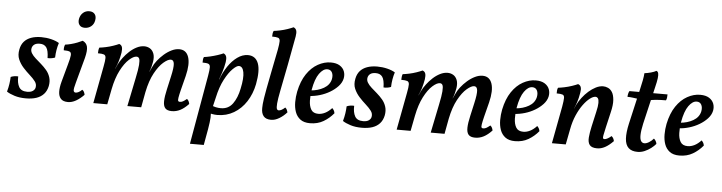

<svg xmlns="http://www.w3.org/2000/svg" viewBox="-53 -965 5512 1466"><g transform="rotate(5 2703.0 -232.5)"><path d="M233 -467Q272 -467 309 -458Q346 -449 370 -434Q353 -382 351 -321Q339 -316 324.5 -313.5Q310 -311 294 -312Q293 -370 276.5 -393Q260 -416 226 -416Q199 -416 184.5 -405.5Q170 -395 166 -378Q161 -357 172.5 -338Q184 -319 204.5 -301Q225 -283 248 -263Q271 -243 290.5 -220Q310 -197 319.5 -167Q329 -137 322 -100Q314 -62 292 -38Q270 -14 236 -2.5Q202 9 155 9Q106 9 68 -3Q30 -15 8 -30Q17 -62 21 -90Q25 -118 26 -144Q52 -155 83 -153Q81 -103 98 -72.5Q115 -42 161 -42Q189 -42 204.5 -53Q220 -64 223 -80Q228 -105 212 -126.5Q196 -148 170 -171Q144 -194 119 -221.5Q94 -249 79.5 -282.5Q65 -316 74 -360Q81 -396 101.5 -419.5Q122 -443 155.5 -455Q189 -467 233 -467Z M478 9Q441 9 423.5 -10Q406 -29 405 -62.5Q404 -96 416 -141L453 -276Q467 -325 469 -347.5Q471 -370 457.5 -376Q444 -382 412 -382Q411 -394 412.5 -405.5Q414 -417 419 -426Q438 -428 463 -434.5Q488 -441 511 -450Q534 -459 550 -467Q579 -454 586 -425Q593 -396 578 -337L526 -145Q512 -96 514.5 -82Q517 -68 531 -68Q540 -68 552.5 -74Q565 -80 579 -94Q588 -89 593 -79Q598 -69 600 -57Q570 -26 539 -8.5Q508 9 478 9ZM556 -567Q528 -567 515 -585Q502 -603 507 -631Q513 -661 533 -678.5Q553 -696 581 -696Q609 -696 623 -678Q637 -660 631 -629Q626 -601 605.5 -584Q585 -567 556 -567Z M1274 9Q1238 9 1223 -8.5Q1208 -26 1209 -62.5Q1210 -99 1223 -155L1245 -253Q1261 -323 1258 -352.5Q1255 -382 1233 -382Q1211 -382 1177 -353Q1143 -324 1111 -265.5Q1079 -207 1061 -118L1039 0H933L978 -220Q992 -286 994.5 -321Q997 -356 991 -369Q985 -382 970 -382Q947 -382 913.5 -352Q880 -322 849.5 -263Q819 -204 802 -118L779 0H672L726 -286Q735 -332 734.5 -352Q734 -372 720 -377Q706 -382 674 -382Q674 -393 675.5 -405Q677 -417 681 -426Q701 -428 729.5 -434Q758 -440 785.5 -449.5Q813 -459 830 -467Q847 -461 852 -445.5Q857 -430 853 -402Q846 -362 837 -333Q828 -304 815 -276H816L832 -311Q844 -335 864 -362Q884 -389 910 -413Q936 -437 965 -451.5Q994 -466 1022 -466Q1046 -466 1065.5 -454.5Q1085 -443 1095 -418Q1105 -393 1099 -354Q1096 -337 1091 -317Q1086 -297 1077 -276H1078L1094 -310Q1105 -336 1126 -363Q1147 -390 1174.5 -414Q1202 -438 1232 -452.5Q1262 -467 1290 -467Q1344 -467 1362 -414Q1380 -361 1357 -268L1329 -158Q1319 -117 1316 -97.5Q1313 -78 1316.5 -72.5Q1320 -67 1329 -67Q1342 -67 1353.5 -73.5Q1365 -80 1382 -94Q1391 -87 1395.5 -77.5Q1400 -68 1402 -57Q1370 -23 1339 -7Q1308 9 1274 9Z M1434 245 1527 -285Q1535 -330 1534.5 -350Q1534 -370 1521 -375.5Q1508 -381 1476 -381Q1476 -393 1477 -404.5Q1478 -416 1483 -424Q1502 -426 1530 -432.5Q1558 -439 1585.5 -448Q1613 -457 1630 -465Q1646 -458 1651 -442.5Q1656 -427 1652 -400Q1649 -381 1644 -361Q1639 -341 1633 -321.5Q1627 -302 1620 -284L1608 -253L1569 -25Q1575 1 1573.5 32.5Q1572 64 1562 123L1540 245ZM1548 -6 1573 -62Q1588 -54 1607 -50Q1626 -46 1645 -46Q1703 -46 1736 -91.5Q1769 -137 1783 -208Q1801 -291 1792.5 -335Q1784 -379 1755 -379Q1738 -379 1708 -349.5Q1678 -320 1648 -263Q1618 -206 1600 -123L1581 -43L1537 -50L1590 -264H1614Q1634 -318 1665 -364.5Q1696 -411 1735.5 -439.5Q1775 -468 1817 -468Q1846 -468 1866 -454Q1886 -440 1896.5 -412.5Q1907 -385 1907 -345Q1907 -305 1897 -252Q1882 -177 1844 -118Q1806 -59 1749 -25.5Q1692 8 1623 8Q1603 8 1582 4Q1561 0 1548 -6Z M2035 9Q1995 9 1977 -13Q1959 -35 1960 -75Q1960 -90 1961.5 -106Q1963 -122 1967 -150Q1971 -178 1980 -225Q1989 -272 2003.5 -346Q2018 -420 2040 -530Q2048 -574 2048 -594.5Q2048 -615 2034 -620Q2020 -625 1988 -625Q1988 -637 1989.5 -648.5Q1991 -660 1996 -669Q2015 -671 2044 -677Q2073 -683 2100.5 -692.5Q2128 -702 2145 -710Q2162 -703 2167 -687Q2172 -671 2167 -642Q2147 -530 2126.5 -424Q2106 -318 2086 -218Q2073 -153 2070.5 -120.5Q2068 -88 2072.5 -78Q2077 -68 2087 -68Q2096 -68 2108 -74Q2120 -80 2135 -94Q2144 -87 2148.5 -77.5Q2153 -68 2155 -59Q2130 -30 2097.5 -10.5Q2065 9 2035 9Z M2333 9Q2286 9 2258.5 -12Q2231 -33 2219 -67Q2207 -101 2207 -142Q2207 -183 2215 -223Q2232 -305 2268.5 -359Q2305 -413 2353.5 -440Q2402 -467 2452 -467Q2495 -467 2521 -450.5Q2547 -434 2556.5 -408Q2566 -382 2560 -353Q2553 -321 2527.5 -293.5Q2502 -266 2466.5 -245Q2431 -224 2390.5 -212Q2350 -200 2312 -198L2315 -241Q2373 -245 2417 -270.5Q2461 -296 2471 -341Q2477 -372 2466 -392.5Q2455 -413 2430 -413Q2398 -413 2368.5 -372Q2339 -331 2324 -246Q2317 -204 2318 -162.5Q2319 -121 2335 -94.5Q2351 -68 2390 -68Q2416 -68 2442 -81Q2468 -94 2493 -121Q2501 -113 2506 -104.5Q2511 -96 2513 -83Q2480 -43 2435.5 -17Q2391 9 2333 9Z M2808 -467Q2847 -467 2884 -458Q2921 -449 2945 -434Q2928 -382 2926 -321Q2914 -316 2899.5 -313.5Q2885 -311 2869 -312Q2868 -370 2851.5 -393Q2835 -416 2801 -416Q2774 -416 2759.5 -405.5Q2745 -395 2741 -378Q2736 -357 2747.5 -338Q2759 -319 2779.5 -301Q2800 -283 2823 -263Q2846 -243 2865.5 -220Q2885 -197 2894.5 -167Q2904 -137 2897 -100Q2889 -62 2867 -38Q2845 -14 2811 -2.5Q2777 9 2730 9Q2681 9 2643 -3Q2605 -15 2583 -30Q2592 -62 2596 -90Q2600 -118 2601 -144Q2627 -155 2658 -153Q2656 -103 2673 -72.5Q2690 -42 2736 -42Q2764 -42 2779.5 -53Q2795 -64 2798 -80Q2803 -105 2787 -126.5Q2771 -148 2745 -171Q2719 -194 2694 -221.5Q2669 -249 2654.5 -282.5Q2640 -316 2649 -360Q2656 -396 2676.5 -419.5Q2697 -443 2730.5 -455Q2764 -467 2808 -467Z M3599 9Q3563 9 3548 -8.5Q3533 -26 3534 -62.5Q3535 -99 3548 -155L3570 -253Q3586 -323 3583 -352.5Q3580 -382 3558 -382Q3536 -382 3502 -353Q3468 -324 3436 -265.5Q3404 -207 3386 -118L3364 0H3258L3303 -220Q3317 -286 3319.5 -321Q3322 -356 3316 -369Q3310 -382 3295 -382Q3272 -382 3238.5 -352Q3205 -322 3174.5 -263Q3144 -204 3127 -118L3104 0H2997L3051 -286Q3060 -332 3059.5 -352Q3059 -372 3045 -377Q3031 -382 2999 -382Q2999 -393 3000.5 -405Q3002 -417 3006 -426Q3026 -428 3054.5 -434Q3083 -440 3110.5 -449.5Q3138 -459 3155 -467Q3172 -461 3177 -445.5Q3182 -430 3178 -402Q3171 -362 3162 -333Q3153 -304 3140 -276H3141L3157 -311Q3169 -335 3189 -362Q3209 -389 3235 -413Q3261 -437 3290 -451.5Q3319 -466 3347 -466Q3371 -466 3390.5 -454.5Q3410 -443 3420 -418Q3430 -393 3424 -354Q3421 -337 3416 -317Q3411 -297 3402 -276H3403L3419 -310Q3430 -336 3451 -363Q3472 -390 3499.5 -414Q3527 -438 3557 -452.5Q3587 -467 3615 -467Q3669 -467 3687 -414Q3705 -361 3682 -268L3654 -158Q3644 -117 3641 -97.5Q3638 -78 3641.5 -72.5Q3645 -67 3654 -67Q3667 -67 3678.5 -73.5Q3690 -80 3707 -94Q3716 -87 3720.5 -77.5Q3725 -68 3727 -57Q3695 -23 3664 -7Q3633 9 3599 9Z M3904 9Q3857 9 3829.5 -12Q3802 -33 3790 -67Q3778 -101 3778 -142Q3778 -183 3786 -223Q3803 -305 3839.5 -359Q3876 -413 3924.5 -440Q3973 -467 4023 -467Q4066 -467 4092 -450.5Q4118 -434 4127.5 -408Q4137 -382 4131 -353Q4124 -321 4098.5 -293.5Q4073 -266 4037.5 -245Q4002 -224 3961.5 -212Q3921 -200 3883 -198L3886 -241Q3944 -245 3988 -270.5Q4032 -296 4042 -341Q4048 -372 4037 -392.5Q4026 -413 4001 -413Q3969 -413 3939.5 -372Q3910 -331 3895 -246Q3888 -204 3889 -162.5Q3890 -121 3906 -94.5Q3922 -68 3961 -68Q3987 -68 4013 -81Q4039 -94 4064 -121Q4072 -113 4077 -104.5Q4082 -96 4084 -83Q4051 -43 4006.5 -17Q3962 9 3904 9Z M4187 0 4241 -286Q4249 -332 4249 -352Q4249 -372 4235.5 -377Q4222 -382 4190 -382Q4190 -394 4191 -406Q4192 -418 4197 -426Q4216 -428 4245 -434Q4274 -440 4302 -449.5Q4330 -459 4347 -467Q4364 -461 4369 -445Q4374 -429 4369 -402Q4362 -361 4353 -333Q4344 -305 4332 -278L4316 -118L4293 0ZM4540 -467Q4558 -467 4577 -458.5Q4596 -450 4609 -429Q4622 -408 4625 -370Q4628 -332 4614 -274L4587 -158Q4577 -114 4573.5 -95Q4570 -76 4573 -71Q4576 -66 4584 -66Q4594 -66 4609 -74.5Q4624 -83 4636 -94Q4645 -87 4650 -77.5Q4655 -68 4657 -57Q4624 -23 4594 -7Q4564 9 4534 9Q4492 9 4476.5 -11Q4461 -31 4464 -68.5Q4467 -106 4478 -155L4503 -266Q4514 -312 4514 -337.5Q4514 -363 4506.5 -372.5Q4499 -382 4488 -382Q4470 -382 4445.5 -363.5Q4421 -345 4395.5 -310.5Q4370 -276 4348.5 -227Q4327 -178 4316 -118L4309 -228L4348 -311Q4361 -337 4382 -364.5Q4403 -392 4429 -415Q4455 -438 4483.5 -452.5Q4512 -467 4540 -467Z M4844 9Q4798 9 4774 -14Q4750 -37 4747 -83.5Q4744 -130 4760 -201L4819 -458Q4830 -504 4836.5 -538.5Q4843 -573 4844 -594Q4868 -597 4893.5 -604Q4919 -611 4934 -620Q4945 -616 4948.5 -603.5Q4952 -591 4949 -565Q4946 -539 4934 -491L4868 -209Q4856 -154 4855.5 -121.5Q4855 -89 4864.5 -75Q4874 -61 4890 -61Q4906 -61 4925.5 -73Q4945 -85 4960 -103Q4968 -97 4974.5 -86Q4981 -75 4982 -64Q4968 -47 4945.5 -30Q4923 -13 4897 -2Q4871 9 4844 9ZM4817 -394Q4796 -397 4773.5 -400Q4751 -403 4731 -403Q4731 -415 4734 -427.5Q4737 -440 4742 -448H4824ZM4905 -393 4911 -448H5034Q5034 -436 5032.5 -423.5Q5031 -411 5026 -402Q4985 -402 4955.5 -399.5Q4926 -397 4905 -393Z M5164 9Q5117 9 5089.5 -12Q5062 -33 5050 -67Q5038 -101 5038 -142Q5038 -183 5046 -223Q5063 -305 5099.5 -359Q5136 -413 5184.5 -440Q5233 -467 5283 -467Q5326 -467 5352 -450.5Q5378 -434 5387.5 -408Q5397 -382 5391 -353Q5384 -321 5358.5 -293.5Q5333 -266 5297.5 -245Q5262 -224 5221.5 -212Q5181 -200 5143 -198L5146 -241Q5204 -245 5248 -270.5Q5292 -296 5302 -341Q5308 -372 5297 -392.5Q5286 -413 5261 -413Q5229 -413 5199.5 -372Q5170 -331 5155 -246Q5148 -204 5149 -162.5Q5150 -121 5166 -94.5Q5182 -68 5221 -68Q5247 -68 5273 -81Q5299 -94 5324 -121Q5332 -113 5337 -104.5Q5342 -96 5344 -83Q5311 -43 5266.5 -17Q5222 9 5164 9Z"/></g></svg>

Font: Vollkorn Medium
Style: Italic
Weight: 500
Italic angle: -11°
Designer: Friedrich Althausen
Foundry: Friedrich Althausen
Version: Version 5.000